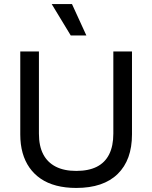

<svg xmlns="http://www.w3.org/2000/svg" viewBox="-20 -914 751 947"><path d="M356 13Q302 13 258 1.5Q214 -10 181 -32.5Q148 -55 125.5 -87Q103 -119 91.5 -160Q80 -201 80 -251V-660H172V-255Q172 -194 193 -153.5Q214 -113 255 -92Q296 -71 356 -71Q417 -71 457.5 -91.5Q498 -112 518.5 -153Q539 -194 539 -255V-660H631V-251Q631 -125 560.5 -56Q490 13 356 13ZM329 -739 235 -894H335L406 -739Z"/></svg>

Font: Bricolage Grotesque 16pt
Style: Regular
Weight: 400
Version: Version 1.001;gftools[0.9.33.dev8+g029e19f]